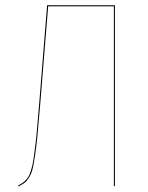

<svg xmlns="http://www.w3.org/2000/svg" viewBox="-20 -700 558 722"><path d="M157.2 -680.2H412.1V0H408.2V-676.3H161.1L130.4 -298.3Q124.5 -228.5 120.6 -187.7Q116.7 -147 111.3 -112.3Q106 -77.6 101.8 -61.8Q97.7 -45.9 88.9 -32Q80.1 -18.1 72.5 -12.7Q64.9 -7.3 49.3 1.5L48.8 -2.4Q59.6 -8.8 65.4 -12.7Q71.3 -16.6 78.6 -24.7Q85.9 -32.7 89.6 -40.5Q93.3 -48.3 98.1 -64.7Q103 -81.1 105.7 -99.4Q108.4 -117.7 112.3 -148.4Q116.2 -179.2 119.1 -213.6Q122.1 -248 126.5 -299.3Z"/></svg>

Font: Fira Sans Compressed Four
Style: Regular
Weight: 100
Width: 1
Designer: Carrois Corporate & Edenspiekermann AG
Foundry: Carrois Corporate GbR & Edenspiekermann AG
Version: Version 4.203;PS 004.203;hotconv 1.0.88;makeotf.lib2.5.64775